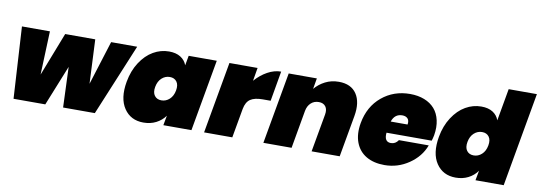

<svg xmlns="http://www.w3.org/2000/svg" viewBox="-57 -1111 4187 1489"><g transform="rotate(10 2036.5 -366.5)"><path d="M82 0 48.8 -564H269L255.9 -221.2L389.2 -564H626L642.1 -216.8L751 -564H956.1L722.2 0H472.2L460 -317.9L332 0Z M922.9 -282.2Q938.5 -370.6 981.7 -437Q1024.9 -503.4 1083.3 -537.1Q1141.6 -570.8 1207 -570.8Q1261.7 -570.8 1297.6 -548.3Q1333.5 -525.9 1347.7 -486.8L1361.8 -564H1583L1482.9 0H1261.7L1275.9 -77.1Q1248 -38.1 1204.1 -15.6Q1160.2 6.8 1105 6.8Q1004.4 6.8 951.9 -71.3Q899.4 -149.4 922.9 -282.2ZM1276.1 -212.2Q1303.7 -237.3 1312 -282.2Q1320.3 -327.1 1301.5 -352.1Q1282.7 -377 1247.1 -377Q1211.4 -377 1183.8 -352.1Q1156.2 -327.1 1147.9 -282.2Q1139.6 -237.3 1158.4 -212.2Q1177.2 -187 1212.9 -187Q1248.5 -187 1276.1 -212.2Z M1845.7 -231 1804.7 0H1582.5L1682.6 -564H1904.3L1886.7 -460Q1929.7 -509.3 1982.9 -538.6Q2036.1 -567.9 2089.4 -567.9L2048.3 -331.1H1985.4Q1922.4 -331.1 1889.2 -308.8Q1856 -286.6 1845.7 -231Z M2429.2 0 2482.4 -298.8Q2489.7 -339.4 2472.2 -362.8Q2454.6 -386.2 2418.5 -386.2Q2381.8 -386.2 2356.7 -363Q2331.5 -339.8 2324.2 -299.8L2271.5 0H2049.3L2149.4 -564H2371.1L2356.4 -479Q2389.6 -518.6 2437.5 -543.2Q2485.4 -567.9 2544.4 -567.9Q2641.1 -567.9 2684.6 -502.7Q2728 -437.5 2708.5 -327.1L2650.4 0Z M3074.2 -397Q3014.2 -397 2993.2 -334H3126Q3131.3 -365.7 3116.5 -381.3Q3101.6 -397 3074.2 -397ZM3315.9 -203.1Q3281.7 -111.8 3194.8 -52.5Q3107.9 6.8 3002.9 6.8Q2918.5 6.8 2859.6 -27.6Q2800.8 -62 2775.6 -127.9Q2750.5 -193.8 2766.1 -282.2Q2790 -415.5 2883.3 -493.2Q2976.6 -570.8 3105 -570.8Q3168 -570.8 3217.8 -551.3Q3267.6 -531.7 3299.1 -495.6Q3330.6 -459.5 3342.5 -406Q3354.5 -352.5 3343.3 -287.1Q3337.4 -258.8 3332 -243.2H2976.1Q2968.8 -169.9 3022.9 -169.9Q3059.1 -169.9 3081.1 -203.1Z M3381.8 -282.2Q3397.5 -370.6 3440.7 -437Q3483.9 -503.4 3542.2 -537.1Q3600.6 -570.8 3666 -570.8Q3720.7 -570.8 3756.1 -548.6Q3791.5 -526.4 3805.7 -486.8L3850.6 -740.2H4072.8L3941.9 0H3719.7L3733.9 -77.1Q3706.1 -37.6 3662.4 -15.4Q3618.7 6.8 3564 6.8Q3463.4 6.8 3410.9 -71.3Q3358.4 -149.4 3381.8 -282.2ZM3735.1 -212.2Q3762.7 -237.3 3771 -282.2Q3779.3 -327.1 3760.5 -352.1Q3741.7 -377 3706.1 -377Q3670.4 -377 3642.8 -352.1Q3615.2 -327.1 3606.9 -282.2Q3598.6 -237.3 3617.4 -212.2Q3636.2 -187 3671.9 -187Q3707.5 -187 3735.1 -212.2Z"/></g></svg>

Font: SVN-Poppins Black
Style: Italic
Weight: 900
Italic angle: -10°
Designer: Ninad Kale (Devanagari), Jonny Pinhorn (Latin)
Foundry: Indian Type Foundry
Version: Version 3.002 2017